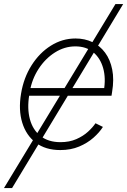

<svg xmlns="http://www.w3.org/2000/svg" viewBox="-43 -748 644 972"><path d="M580.6 -727.5 18.1 204.1H-22.9L541.5 -727.5ZM262.2 11.7Q187.5 11.7 138.4 -25.4Q89.4 -62.5 69.6 -127Q49.8 -191.4 63.5 -273.4Q76.7 -354 116.7 -417.2Q156.7 -480.5 214.6 -516.8Q272.5 -553.2 339.4 -553.2Q386.2 -553.2 424.6 -534.9Q462.9 -516.6 489 -481.4Q515.1 -446.3 525.1 -396Q535.2 -345.7 524.4 -281.7L521.5 -263.2H89.4L95.7 -302.2H504.9L482.4 -288.1Q493.7 -352.1 479.2 -403.1Q464.8 -454.1 429 -483.6Q393.1 -513.2 338.4 -513.2Q283.7 -513.2 235.1 -482.4Q186.5 -451.7 152.6 -399.7Q118.7 -347.7 107.9 -284.7L105 -266.6Q93.8 -198.2 108.4 -144.3Q123 -90.3 162.4 -59.3Q201.7 -28.3 263.2 -28.3Q308.6 -28.3 343.5 -43.7Q378.4 -59.1 402.6 -81.3Q426.8 -103.5 440.4 -124L478 -105.5Q460.9 -78.1 430.4 -51Q399.9 -23.9 357.7 -6.1Q315.4 11.7 262.2 11.7Z"/></svg>

Font: Inter Tight ExtraLight
Style: Italic
Weight: 250
Italic angle: -9.39999°
Designer: Rasmus Andersson
Foundry: rsms
Version: Version 3.004